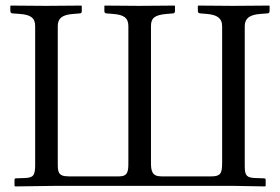

<svg xmlns="http://www.w3.org/2000/svg" viewBox="-20 -666 1002 688"><path d="M857 -572C857 -600 874 -613 912 -616L938 -618C943 -618 946 -621 946 -626V-645L944 -646C944 -646 851 -645 815 -645C776 -645 691 -646 691 -646L689 -645V-626C689 -621 693 -618 698 -618L722 -616C756 -613 776 -602 776 -572V-83C776 -44 770 -34 737 -34H558C525 -34 521 -53 521 -83V-572C521 -600 532 -612 576 -616L600 -618C604 -618 607 -621 607 -626V-645L605 -646C605 -646 515 -645 479 -645C440 -645 355 -646 355 -646L354 -645V-626C354 -621 357 -618 362 -618L386 -616C424 -613 440 -602 440 -572V-83C440 -52 438 -34 407 -34H226C187 -34 187 -51 187 -83V-572C187 -600 202 -613 242 -616L266 -618C271 -618 273 -621 273 -626V-645L271 -646C271 -646 181 -645 145 -645C106 -645 19 -646 19 -646L17 -645V-626C17 -621 21 -618 25 -618L52 -616C90 -613 106 -602 106 -572V-76C106 -37 100 -29 67 -28L37 -27C34 -27 32 -25 32 -22V0L34 2L180 0H815L930 2L932 0V-22C932 -25 930 -27 926 -27L896 -28C864 -29 857 -36 857 -71Z"/></svg>

Font: Linux Libertine O C
Style: Regular
Weight: 400
Designer: Philipp H. Poll
Foundry: Philipp H. Poll
Version: Version 4.0.3